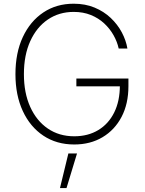

<svg xmlns="http://www.w3.org/2000/svg" viewBox="-20 -757 770 1019"><path d="M374 9.8Q280.3 9.8 210.2 -36.9Q140.1 -83.5 101.1 -167.5Q62 -251.5 62 -363.3Q62 -476.6 101.1 -560.3Q140.1 -644 209.7 -690.7Q279.3 -737.3 371.1 -737.3Q432.6 -737.3 481.9 -716.8Q531.2 -696.3 567.6 -661.9Q604 -627.4 626.5 -585.2Q648.9 -543 656.2 -499.5H609.9Q602.1 -535.6 582.5 -570.3Q563 -605 532.7 -633.1Q502.4 -661.1 461.9 -677.5Q421.4 -693.8 371.1 -693.8Q293.5 -693.8 233.9 -653.3Q174.3 -612.8 140.6 -538.6Q106.9 -464.4 106.9 -363.3Q106.9 -263.7 140.4 -189.7Q173.8 -115.7 233.9 -74.7Q293.9 -33.7 374 -33.7Q447.3 -33.7 501.7 -66.7Q556.2 -99.6 586.2 -160.2Q616.2 -220.7 616.2 -303.7L632.3 -298.8H385.3V-340.3H661.6V-299.8Q661.6 -206.1 625.2 -136.7Q588.9 -67.4 524.2 -28.8Q459.5 9.8 374 9.8ZM298.3 241.2 342.8 57.6H388.7L333 241.2Z"/></svg>

Font: Inter 18pt ExtraLight
Style: Regular
Weight: 250
Designer: Rasmus Andersson
Foundry: rsms
Version: Version 4.001;git-66647c0bb